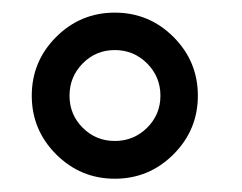

<svg xmlns="http://www.w3.org/2000/svg" viewBox="-20 -752 376 298"><path d="M158.2 -474.6Q105 -474.6 67.1 -512.5Q29.3 -550.3 29.3 -603.5Q29.3 -656.7 67.1 -694.6Q105 -732.4 158.2 -732.4Q211.4 -732.4 249.3 -694.6Q287.1 -656.7 287.1 -603.5Q287.1 -550.3 249.3 -512.5Q211.4 -474.6 158.2 -474.6ZM158.2 -533.2Q187.5 -533.2 208.3 -553.7Q229 -574.2 229 -603.5Q229 -632.8 208.3 -653.6Q187.5 -674.3 158.2 -674.3Q128.9 -674.3 108.4 -653.6Q87.9 -632.8 87.9 -603.5Q87.9 -574.2 108.4 -553.7Q128.9 -533.2 158.2 -533.2Z"/></svg>

Font: Cadman
Style: Bold
Weight: 700
Designer: Paul James MIller
Foundry: High-Logic / Made with FontCreator
Version: Version 2.114;March 28, 2021;FontCreator 13.0.0.2683 64-bit